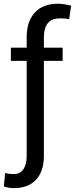

<svg xmlns="http://www.w3.org/2000/svg" viewBox="-34 -780 395 1014"><path d="M296.9 -458.5H197.8V42.5Q197.8 124 156.7 168.7Q115.7 213.4 40.5 213.4Q10.7 213.4 -13.7 204.6L-6.8 132.8Q7.8 139.2 40.5 139.2Q72.3 139.2 89.6 113.8Q106.9 88.4 106.9 43.5V-458.5H23.4V-528.3H106.9V-586.9Q107.9 -668.5 150.6 -714.4Q193.4 -760.3 272 -760.3Q300.8 -760.3 341.8 -750L331.1 -678.2Q312.5 -683.1 283.2 -683.1Q199.7 -683.1 197.8 -587.9V-528.3H296.9Z"/></svg>

Font: Roboto
Style: Regular
Weight: 400
Designer: Google
Version: Version 2.134; 2016; ttfautohint (v1.6)